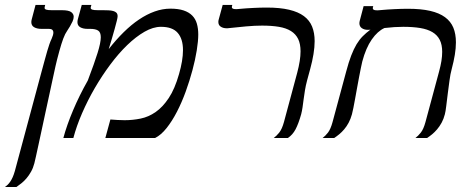

<svg xmlns="http://www.w3.org/2000/svg" viewBox="-50 -560 1893 779"><path d="M201.7 -518.6Q228.5 -518.6 238.8 -511Q249 -503.4 249 -492.2Q249 -483.4 244.4 -473.1Q239.7 -462.9 233.9 -453.1Q228 -443.4 222.4 -434.8Q216.8 -426.3 214.4 -421.4Q206.5 -405.3 199 -380.9Q191.4 -356.4 181.6 -318.4Q179.7 -311 175 -290.8Q170.4 -270.5 164.3 -241.7Q158.2 -212.9 150.6 -178.2Q143.1 -143.6 135.3 -107.7Q127.4 -71.8 120.1 -37.1Q112.8 -2.4 106.4 26.4Q100.1 55.2 95.7 75.4Q91.3 95.7 89.4 102.5Q84.5 121.6 75.9 136.7Q67.4 151.9 57.4 163.6Q47.4 175.3 36.6 183.8Q25.9 192.4 16.6 198.7H-30.3Q-24.4 194.8 -18.8 189.5Q-13.2 184.1 -8.1 176.5Q-2.9 168.9 1.7 158.4Q6.3 147.9 10.3 133.8L118.7 -269.5Q126 -296.4 131.6 -316.9Q137.2 -337.4 141.8 -353.3Q146.5 -369.1 150.6 -381.1Q154.8 -393.1 159.7 -403.3Q166.5 -418.5 166.5 -427.7Q166.5 -442.9 148.9 -442.9H117.7Q100.1 -442.9 88.6 -449.5Q77.1 -456.1 77.1 -470.2Q77.1 -475.1 78.6 -481L94.2 -540H133.3L131.3 -531.7Q130.9 -530.3 130.9 -527.8Q130.9 -523.4 137 -521Q143.1 -518.6 161.1 -518.6Z M306.6 -234.4Q333 -303.7 345.9 -345.2Q358.9 -386.7 358.9 -408.7Q358.9 -429.2 348.1 -436Q337.4 -442.9 315.9 -442.9H304.7Q287.1 -442.9 275.6 -449.5Q264.2 -456.1 264.2 -470.2Q264.2 -475.1 265.6 -481L281.7 -540H320.8L318.4 -531.7Q317.9 -530.8 317.9 -528.3Q317.9 -523.4 324 -521Q330.1 -518.6 348.6 -518.6H369.1Q379.9 -518.6 390.4 -518.1Q400.9 -517.6 409.2 -515.4Q417.5 -513.2 422.4 -508.3Q427.2 -503.4 427.2 -494.1Q427.2 -488.8 423.8 -475.1Q420.4 -461.4 415.3 -442.9Q410.2 -424.3 403.8 -402.8Q397.5 -381.3 391.1 -360.8Q420.9 -398.9 451.7 -429.2Q482.4 -459.5 513.9 -480.7Q545.4 -502 577.4 -513.4Q609.4 -524.9 641.6 -524.9Q673.3 -524.9 695.1 -517.6Q716.8 -510.3 730 -496.8Q743.2 -483.4 748.8 -463.9Q754.4 -444.3 754.4 -419.9Q754.4 -393.6 748.3 -355.5Q742.2 -317.4 730.7 -274.7Q719.2 -231.9 703.4 -188.2Q687.5 -144.5 668 -106.7Q648.4 -68.8 626 -40.5Q603.5 -12.2 579.1 0H377.4L397.9 -75.2Q412.1 -74.2 426.8 -73.2Q441.4 -72.3 455.6 -72.3Q488.3 -72.3 520.5 -78.9Q552.7 -85.4 581.5 -105.5Q610.4 -125.5 634.8 -162.4Q659.2 -199.2 676.3 -259.3Q692.4 -314.9 692.4 -356.4Q692.4 -401.9 671.1 -426.5Q649.9 -451.2 603 -451.2Q571.3 -451.2 536.4 -431.2Q501.5 -411.1 466.3 -377.2Q431.2 -343.3 397.5 -298.1Q363.8 -252.9 334.7 -202.9Q305.7 -152.8 283 -100.6Q260.3 -48.3 247.6 0H207Q221.2 -52.7 246.6 -112.8Q272 -172.9 305.7 -232.4Z M1196.3 -234.9Q1190.4 -212.9 1187.3 -193.6Q1184.1 -174.3 1181.9 -157Q1179.7 -139.6 1177.5 -124.5Q1175.3 -109.4 1171.9 -96.2Q1161.1 -58.1 1149.2 -35.4Q1137.2 -12.7 1117.7 0H1060.5Q1071.8 -8.3 1083 -22.2Q1094.2 -36.1 1102.1 -64.9L1155.8 -264.6Q1169.4 -315.9 1169.4 -351.6Q1169.4 -381.8 1159.7 -401.9Q1149.9 -421.9 1130.4 -434.1Q1110.8 -446.3 1081.5 -451.2Q1052.2 -456.1 1013.2 -456.1Q983.9 -456.1 948.2 -452.9Q912.6 -449.7 877.4 -445.8Q875 -445.3 873.3 -445.3Q871.6 -445.3 869.6 -445.3Q855.5 -445.3 845.7 -451.7Q835.9 -458 835.9 -471.2Q835.9 -475.6 837.4 -481L853.5 -540H892.6L891.1 -534.7Q890.6 -533.2 890.6 -531.2Q890.6 -527.3 894.3 -525.1Q897.9 -522.9 908.2 -522.9Q910.6 -522.9 914.3 -523.2Q918 -523.4 921.9 -523.9Q948.2 -526.4 977.3 -527.8Q1006.3 -529.3 1032.7 -529.3Q1085.9 -529.3 1123 -520.5Q1160.2 -511.7 1183.1 -494.6Q1206.1 -477.5 1216.3 -452.1Q1226.6 -426.8 1226.6 -393.1Q1226.6 -368.7 1221.9 -340.3Q1217.3 -312 1208.5 -279.8Z M1754.9 -96.2Q1750 -77.1 1741.7 -62Q1733.4 -46.9 1723.4 -35.2Q1713.4 -23.4 1702.9 -14.9Q1692.4 -6.3 1682.6 0H1635.3Q1646.5 -8.3 1657.5 -22.2Q1668.5 -36.1 1676.3 -64.9L1731.4 -269.5Q1737.8 -293 1741 -312.7Q1744.1 -332.5 1744.1 -349.6Q1744.1 -378.9 1734.1 -398.4Q1724.1 -418 1704.3 -429.7Q1684.6 -441.4 1655 -446.3Q1625.5 -451.2 1585.9 -451.2Q1568.8 -451.2 1549.6 -450Q1530.3 -448.7 1509.8 -446.3Q1481.9 -433.6 1458.3 -399.7Q1434.6 -365.7 1419.9 -310.5Q1417.5 -300.8 1414.1 -283.9Q1410.6 -267.1 1406.7 -246.3Q1402.8 -225.6 1398.7 -203.1Q1394.5 -180.7 1390.9 -159.9Q1387.2 -139.2 1383.8 -122.3Q1380.4 -105.5 1377.9 -96.2Q1372.6 -77.1 1364.5 -62Q1356.4 -46.9 1346.4 -35.2Q1336.4 -23.4 1325.9 -14.9Q1315.4 -6.3 1305.7 0H1258.8Q1270 -8.3 1280.8 -22.2Q1291.5 -36.1 1299.3 -64.9L1354.5 -269.5Q1364.7 -308.1 1375 -334.7Q1385.3 -361.3 1396.7 -380.4Q1408.2 -399.4 1421.9 -413.1Q1435.5 -426.8 1453.1 -439.9Q1450.7 -439 1447.5 -439Q1444.3 -439 1441.9 -439Q1427.7 -439 1418 -445.8Q1408.2 -452.6 1408.2 -465.8Q1408.2 -470.2 1409.7 -476.1L1425.3 -535.2H1464.4L1462.9 -529.8Q1462.4 -528.8 1462.4 -526.9Q1462.4 -522.9 1466.1 -520.5Q1469.7 -518.1 1480 -518.1Q1482.9 -518.1 1486.3 -518.3Q1489.7 -518.6 1493.7 -519Q1520 -521.5 1549.6 -522.9Q1579.1 -524.4 1605.5 -524.4Q1658.2 -524.4 1695.3 -515.9Q1732.4 -507.3 1755.6 -490.2Q1778.8 -473.1 1789.3 -447.8Q1799.8 -422.4 1799.8 -388.2Q1799.8 -364.7 1795.4 -337.9Q1791 -311 1782.7 -279.8Q1777.3 -260.3 1773.7 -233.2Q1770 -206.1 1766.6 -179.2Q1763.2 -152.3 1760.5 -129.6Q1757.8 -106.9 1754.9 -96.2Z"/></svg>

Font: Arian AMU Serif
Style: Italic
Weight: 400
Italic angle: -15°
Designer: Ruben Hakobyan (Tarumian)
Foundry: Ruben Hakobyan (Tarumian)
Version: Version 1.002